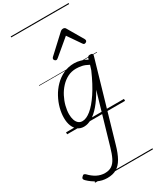

<svg xmlns="http://www.w3.org/2000/svg" viewBox="-443 -1104 1405 1717"><g transform="rotate(-30 259.5 -245.5)"><path d="M117 519Q64 519 18 496Q-28 473 -67 435Q-78 425 -79 415Q-80 405 -68 395Q-58 384 -50 385Q-42 386 -33 394Q1 430 39.5 450Q78 470 122 470Q164 470 192 451Q220 432 239.5 393Q259 354 276 294L424 -215Q379 -135 335 -83.5Q291 -32 248.5 -7.5Q206 17 166 17Q130 17 103.5 -2Q77 -21 62.5 -56.5Q48 -92 48 -141Q48 -188 61.5 -239.5Q75 -291 102 -341Q129 -391 168.5 -431Q208 -471 258.5 -495Q309 -519 370 -519Q401 -519 435.5 -509.5Q470 -500 500 -482L505 -497Q508 -507 514.5 -511Q521 -515 534 -515Q551 -515 556 -508Q561 -501 558 -489L330 297Q308 376 280 425Q252 474 213.5 496.5Q175 519 117 519ZM179 -33Q219 -33 267 -72Q315 -111 368 -190Q421 -269 473 -388L488 -436Q450 -457 419.5 -463Q389 -469 362 -469Q314 -469 274.5 -449Q235 -429 203 -394.5Q171 -360 149 -317.5Q127 -275 115.5 -230.5Q104 -186 104 -146Q104 -113 112.5 -87.5Q121 -62 137.5 -47.5Q154 -33 179 -33ZM249 -623Q241 -623 234 -630Q227 -637 227 -645Q227 -650 229 -654Q231 -658 235 -662L411 -825Q419 -832 426 -834.5Q433 -837 441 -837Q448 -837 454.5 -834Q461 -831 465 -824L561 -660Q563 -655 564.5 -651.5Q566 -648 566 -644Q566 -635 557.5 -629Q549 -623 541 -623Q535 -623 531 -626Q527 -629 524 -634L431 -769L270 -634Q264 -629 259 -626Q254 -623 249 -623ZM0 490H598V500H0ZM0 -20H598V0H0ZM0 -505H598V-500H0ZM0 -1010H598V-1000H0Z"/></g></svg>

Font: Playwrite AU NSW Guides
Style: Regular
Weight: 400
Designer: Veronika Burian, José Scaglione
Foundry: TypeTogether
Version: Version 1.003